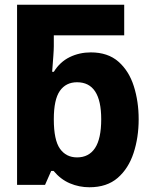

<svg xmlns="http://www.w3.org/2000/svg" viewBox="-20 -780 640 810"><path d="M357 10Q314 10 275 -6.5Q236 -23 206 -59H196L170 0H52V-760H504V-631H207V-585Q207 -571 205 -543.5Q203 -516 200 -477H207Q233 -519 274 -539Q315 -559 363 -559Q435 -559 479.5 -520Q524 -481 544.5 -416.5Q565 -352 565 -277Q565 -200 543.5 -134.5Q522 -69 476.5 -29.5Q431 10 357 10ZM305 -116Q355 -116 381 -155.5Q407 -195 407 -277Q407 -433 305 -433Q258 -433 232.5 -396.5Q207 -360 207 -277Q207 -189 233 -152.5Q259 -116 305 -116Z"/></svg>

Font: Noto Sans Mono ExtraBold
Style: Regular
Weight: 800
Designer: Monotype Design Team
Foundry: Monotype Imaging Inc.
Version: Version 2.014